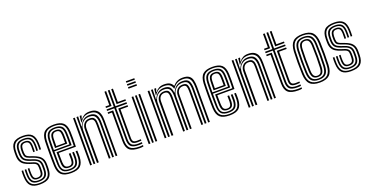

<svg xmlns="http://www.w3.org/2000/svg" viewBox="-33 -1543 4405 2295"><g transform="rotate(-20 2169.5 -396.0)"><path d="M187 -61.8Q150.5 -61.8 133.1 -80.8Q115.8 -99.8 114 -145Q113.5 -160.2 113.4 -180Q113.2 -199.8 114.5 -219.5H134.2Q133.2 -202 133.1 -182.6Q133 -163.2 133.8 -146.5Q135 -110.5 147.5 -94.9Q160 -79.2 187 -79.2Q217.8 -79.2 230.2 -93.8Q242.8 -108.2 243.5 -139Q244 -152 244 -163.4Q244 -174.8 244 -187.8Q244 -216.5 232.9 -229.4Q221.8 -242.2 201.2 -249L154.5 -264.2Q118.8 -275.8 91.4 -292.5Q64 -309.2 48.4 -337.9Q32.8 -366.5 32.2 -413.5Q32 -426.8 32.1 -437.2Q32.2 -447.8 32.2 -456.5Q32.8 -537.2 69.5 -572.9Q106.2 -608.5 191.8 -608.5Q269.5 -608.5 304.8 -574.4Q340 -540.2 343.2 -461.2Q344 -444 343.8 -422.8Q343.5 -401.5 342.5 -382.2H322.8Q323.5 -399.8 323.9 -421.1Q324.2 -442.5 323.5 -460Q320.5 -530.2 289.9 -560.5Q259.2 -590.8 191.8 -590.8Q117.5 -590.8 85.6 -559.2Q53.8 -527.8 53.2 -456.5Q53 -445.2 52.9 -435.5Q52.8 -425.8 53.2 -413.5Q55.5 -354.8 81 -327.1Q106.5 -299.5 160.5 -281.8L206.5 -266.8Q239.8 -255.5 252.2 -237.4Q264.8 -219.2 264.8 -187.8Q264.8 -175.8 264.9 -164.1Q265 -152.5 264.5 -138.8Q263.8 -98.5 246.1 -80.1Q228.5 -61.8 187 -61.8ZM187 -26.8Q128.5 -26.8 102.8 -54.2Q77 -81.8 74.5 -143Q74 -160.2 73.9 -180.1Q73.8 -200 75 -219.5H95Q93.5 -199.8 93.6 -179.5Q93.8 -159.2 94.2 -144Q96.2 -90.8 117.9 -67.5Q139.5 -44.2 187 -44.2Q240.2 -44.2 262.4 -67Q284.5 -89.8 285.5 -138.8Q285.8 -152.2 285.8 -163.5Q285.8 -174.8 285.8 -187.8Q285.8 -228.8 268 -250Q250.2 -271.2 211.8 -284L166.8 -299.2Q117.5 -315.8 97 -339.8Q76.5 -363.8 74 -413.8Q73.5 -426 73.8 -435.9Q74 -445.8 74 -456.2Q74.5 -518.2 101.5 -545.8Q128.5 -573.2 191.8 -573.2Q249.2 -573.2 275.2 -546.9Q301.2 -520.5 303.8 -459.5Q304.2 -443.8 304.2 -425Q304.2 -406.2 303 -382.2H283.2Q284.2 -406.2 284.4 -424.5Q284.5 -442.8 284 -459.2Q281.8 -513.2 259.1 -534.5Q236.5 -555.8 191.8 -555.8Q140 -555.8 117.8 -532.4Q95.5 -509 95 -456.2Q95 -445 94.8 -435.4Q94.5 -425.8 95 -413.8Q97.2 -369.8 114.9 -350.1Q132.5 -330.5 172.8 -316.5L216.8 -301.5Q263 -285.8 284.9 -261Q306.8 -236.2 306.8 -187.8Q306.8 -174.8 306.8 -163Q306.8 -151.2 306.5 -138.8Q305.5 -79.8 278.4 -53.2Q251.2 -26.8 187 -26.8ZM187 8.5Q109 8.5 73.6 -26.1Q38.2 -60.8 35 -141.2Q34.2 -160.2 34.2 -181.2Q34.2 -202.2 35.5 -219.5H55.2Q54 -203.2 54 -182Q54 -160.8 54.8 -142.2Q57.5 -71 88.2 -40.1Q119 -9.2 187 -9.2Q262 -9.2 294.1 -39.6Q326.2 -70 327.2 -138.5Q327.8 -151.2 327.8 -163Q327.8 -174.8 327.8 -187.8Q327.8 -245 300.2 -273.1Q272.8 -301.2 222 -319L179 -334.2Q142 -347.2 130 -363.6Q118 -380 116 -413.8Q114.5 -431 116 -456.2Q118.8 -500 135.1 -519.1Q151.5 -538.2 191.8 -538.2Q226.5 -538.2 244.6 -520.8Q262.8 -503.2 264.2 -457.2Q264.8 -445 264.6 -425Q264.5 -405 263.8 -382.2H244Q245.8 -425 244.8 -456.2Q243.5 -491 230.9 -505.9Q218.2 -520.8 191.8 -520.8Q162.8 -520.8 150.8 -505.8Q138.8 -490.8 137 -456.2Q135.8 -433.5 137 -413.8Q138.8 -382 150.4 -371Q162 -360 185 -351.5L227 -336.5Q262.5 -323.8 289.9 -306.9Q317.2 -290 332.9 -261.9Q348.5 -233.8 348.5 -187.8Q348.5 -174.2 348.6 -162.9Q348.8 -151.5 348.2 -138.5Q347.2 -61.2 310.6 -26.4Q274 8.5 187 8.5Z M586.5 8.5Q502 8.5 463.2 -25.9Q424.5 -60.2 420.8 -141Q419.5 -169 419 -210.5Q418.5 -252 418.5 -298Q418.5 -344 419.1 -386Q419.8 -428 420.8 -457Q425.2 -539 464.2 -573.8Q503.2 -608.5 585.2 -608.5Q666.5 -608.5 704.2 -574.8Q742 -541 745.8 -461Q747.2 -427 747.4 -375.5Q747.5 -324 744.8 -269H526.5Q526.8 -235.5 527.2 -203.4Q527.8 -171.2 528.5 -149.2Q530.2 -111.8 543.1 -95.5Q556 -79.2 586.5 -79.2Q613.2 -79.2 624.8 -94Q636.2 -108.8 637.8 -146.2Q639 -172.2 636.8 -219.5H658.5Q660.8 -172.5 659.5 -145.2Q657.5 -99.2 640.9 -80.5Q624.2 -61.8 586.5 -61.8Q545 -61.8 526.8 -81.1Q508.5 -100.5 506.8 -147Q505.8 -171.8 505.4 -210.8Q505 -249.8 505 -286.5H724Q726 -334.2 725.9 -381.1Q725.8 -428 724.2 -460Q721 -532 687.8 -561.4Q654.5 -590.8 585.2 -590.8Q513 -590.8 479.8 -559.5Q446.5 -528.2 442.5 -455.8Q441.2 -425.8 440.6 -383.5Q440 -341.2 440.1 -296Q440.2 -250.8 440.8 -210.2Q441.2 -169.8 442.2 -143Q445.8 -71.2 478.9 -40.2Q512 -9.2 586.5 -9.2Q657.8 -9.2 689.2 -39.6Q720.8 -70 724.2 -142Q725 -158.5 724.6 -179Q724.2 -199.5 723.2 -219.5H744.8Q745.8 -201.2 746.1 -180.1Q746.5 -159 745.8 -141.2Q742 -60.5 705.4 -26Q668.8 8.5 586.5 8.5ZM586.5 -26.8Q524 -26.8 495.5 -53.2Q467 -79.8 463.8 -143.8Q462.8 -171.5 462.2 -212.8Q461.8 -254 461.8 -299.2Q461.8 -344.5 462.2 -385.6Q462.8 -426.8 464 -454.2Q467.5 -519 495.9 -546.1Q524.2 -573.2 585.2 -573.2Q643.2 -573.2 671.5 -548Q699.8 -522.8 702.5 -459.5Q703.8 -433.8 704.1 -392.6Q704.5 -351.5 703 -304H483.5Q483.2 -257 483.4 -220.5Q483.5 -184 484.2 -145.5Q485 -91 508.2 -67.6Q531.5 -44.2 586.5 -44.2Q633 -44.2 655.6 -65.5Q678.2 -86.8 681 -143.2Q682.2 -173.8 680 -219.5H701.5Q702.5 -199.2 702.9 -179.6Q703.2 -160 702.5 -142.8Q699.5 -79.5 673.1 -53.1Q646.8 -26.8 586.5 -26.8ZM483.5 -321.5H681.8Q682.8 -363.2 682.4 -399.5Q682 -435.8 681 -459Q678.5 -514.8 654.5 -535.2Q630.5 -555.8 585.2 -555.8Q535.5 -555.8 512 -532.6Q488.5 -509.5 485.5 -453Q484.8 -435 484.2 -398.4Q483.8 -361.8 483.5 -321.5ZM505 -339.2Q505.2 -365.8 505.8 -396.4Q506.2 -427 507 -451.8Q509.5 -499 527.6 -518.6Q545.8 -538.2 585.2 -538.2Q623.8 -538.2 640.6 -519.5Q657.5 -500.8 659.5 -457Q660.2 -440.2 660.8 -408.1Q661.2 -376 660.2 -339.2ZM527 -356.8H638.8Q639.2 -387.2 638.9 -415.1Q638.5 -443 637.8 -456.2Q636.2 -491.5 624.1 -506.1Q612 -520.8 585.2 -520.8Q556.5 -520.8 543.5 -505Q530.5 -489.2 528.8 -450.8Q528 -431.2 527.6 -408.2Q527.2 -385.2 527 -356.8Z M1152.8 0V-440.8Q1152.8 -459.8 1150.4 -485.1Q1148 -510.5 1137.2 -534.4Q1126.5 -558.2 1101.9 -574.1Q1077.2 -590 1032.2 -590Q989.8 -590 960.5 -572Q931.2 -554 909.8 -519.5H904.5L912.8 -600H934.2L934.5 -592L922.8 -553.2H926.8Q947.8 -580.2 973.9 -594.5Q1000 -608.8 1039 -608.8Q1090.2 -608.8 1118.2 -590.4Q1146.2 -572 1158 -544.9Q1169.8 -517.8 1172 -490.2Q1174.2 -462.8 1174.2 -444.8V0ZM829.2 0V-600H850.8V0ZM872.2 0V-600H893.8L889.8 -474H894.8Q913 -519.8 945.5 -545.4Q978 -571 1026 -570.5Q1082.8 -570.2 1106.9 -537.1Q1131 -504 1131 -439.2V0H1109.5V-436.5Q1109.5 -488.8 1090.9 -520.2Q1072.2 -551.8 1018.2 -551.8Q977.5 -551.8 949.9 -533.2Q922.2 -514.8 908.1 -485.8Q894 -456.8 894 -425.2V0ZM915.8 0V-427Q915.8 -471.2 941 -501Q966.2 -530.8 1013.2 -530.8Q1050.8 -530.8 1066.2 -513.9Q1081.8 -497 1084.9 -474Q1088 -451 1088 -432.5V0H1066.5V-431.2Q1066.5 -447.2 1064.5 -466Q1062.5 -484.8 1050.9 -498.2Q1039.2 -511.8 1010 -511.8Q975.2 -511.8 956.8 -489.1Q938.2 -466.5 938.2 -429V0Z M1458.8 -29.5Q1387.5 -29.5 1360.5 -56Q1333.5 -82.5 1333.5 -141.2V-543.2H1241.2V-562.2H1333.5V-770H1355V-562.2H1495V-543.2H1355V-141.2Q1355 -91.5 1377.5 -69.9Q1400 -48.2 1458.8 -48.2Q1482 -48.2 1505 -50.8V-32.5Q1487 -29.5 1458.8 -29.5ZM1241.2 -581V-600H1290.2V-770H1311.8V-581ZM1376.5 -581V-770H1398.2V-600H1495V-581ZM1458.8 8.5Q1366.2 8.5 1328.2 -26.2Q1290.2 -61 1290.2 -141.2V-505.5H1241.2V-524.5H1311.8V-141.2Q1311.8 -72 1344.1 -41.2Q1376.5 -10.5 1458.8 -10.5Q1472.2 -10.5 1484 -11.4Q1495.8 -12.2 1505 -14.2V4Q1487.2 8.5 1458.8 8.5ZM1458.8 -67Q1411.8 -67 1394.1 -84.1Q1376.5 -101.2 1376.5 -141.2V-524.5H1495V-505.5H1398.2V-141.2Q1398.2 -111 1410.9 -98.5Q1423.5 -86 1458.8 -86Q1495.5 -86 1505 -87.5V-69.5Q1488 -67 1458.8 -67Z M1573 -781V-800H1681V-781ZM1573 -743.2V-762.2H1681V-743.2ZM1573 -705.5V-724.5H1681V-705.5ZM1660 0V-600H1681.5V0ZM1573.5 0V-600H1595V0ZM1616.8 0V-600H1638.2V0Z M2329.8 0V-440.8Q2329.8 -486.5 2321.6 -520Q2313.5 -553.5 2289.4 -571.8Q2265.2 -590 2217.5 -590Q2174.5 -590 2143 -571.5Q2111.5 -553 2090.8 -519.5H2086Q2075 -556.8 2050.8 -573.4Q2026.5 -590 1981.2 -590Q1938.5 -590 1909 -572Q1879.5 -554 1858 -519.5H1852.8L1861.5 -600H1883.2L1883.5 -591.2L1870.2 -553.2H1875Q1896 -580.2 1922.5 -594.5Q1949 -608.8 1988 -608.8Q2031.5 -608.8 2056.6 -595.8Q2081.8 -582.8 2096.8 -553.2H2102.8Q2147 -608.8 2224.2 -608.8Q2278 -608.8 2305.2 -588.8Q2332.5 -568.8 2341.9 -532Q2351.2 -495.2 2351.2 -444.8V0ZM1777.5 0V-600H1799V0ZM1820.5 0V-600H1842L1838 -474H1843Q1861.2 -519.8 1894 -545.4Q1926.8 -571 1975 -570.5Q2023.5 -570.2 2045 -547.6Q2066.5 -525 2071.8 -474H2076.2Q2094.5 -519.5 2128.1 -545.2Q2161.8 -571 2210 -570.5Q2270.2 -570 2289.2 -536.5Q2308.2 -503 2308.2 -439.2V0H2286.5V-436.5Q2286.5 -492 2270.8 -521.9Q2255 -551.8 2202.2 -551.8Q2161.5 -551.8 2133.5 -533.2Q2105.5 -514.8 2091.1 -485.8Q2076.8 -456.8 2076.8 -425.2V0H2055V-436.5Q2055 -492 2037.8 -521.9Q2020.5 -551.8 1967.2 -551.8Q1926.5 -551.8 1898.6 -533.2Q1870.8 -514.8 1856.5 -485.8Q1842.2 -456.8 1842.2 -425.2V0ZM1864 0V-427Q1864 -471.2 1889.6 -501Q1915.2 -530.8 1962.2 -530.8Q2006.8 -530.8 2020.2 -504.5Q2033.8 -478.2 2033.8 -432.5V0H2012V-431.2Q2012 -470 2001.9 -490.9Q1991.8 -511.8 1959 -511.8Q1924 -511.8 1905.2 -489.1Q1886.5 -466.5 1886.5 -429V0ZM2098.2 0V-427Q2098.2 -471.2 2124.1 -501Q2150 -530.8 2197 -530.8Q2241.5 -530.8 2253.4 -504.1Q2265.2 -477.5 2265.2 -432.5V0H2243.5V-431.2Q2243.5 -469.2 2235.2 -490.5Q2227 -511.8 2194 -511.8Q2159 -511.8 2139.4 -489.1Q2119.8 -466.5 2119.8 -429V0Z M2603.5 8.5Q2519 8.5 2480.2 -25.9Q2441.5 -60.2 2437.8 -141Q2436.5 -169 2436 -210.5Q2435.5 -252 2435.5 -298Q2435.5 -344 2436.1 -386Q2436.8 -428 2437.8 -457Q2442.2 -539 2481.2 -573.8Q2520.2 -608.5 2602.2 -608.5Q2683.5 -608.5 2721.2 -574.8Q2759 -541 2762.8 -461Q2764.2 -427 2764.4 -375.5Q2764.5 -324 2761.8 -269H2543.5Q2543.8 -235.5 2544.2 -203.4Q2544.8 -171.2 2545.5 -149.2Q2547.2 -111.8 2560.1 -95.5Q2573 -79.2 2603.5 -79.2Q2630.2 -79.2 2641.8 -94Q2653.2 -108.8 2654.8 -146.2Q2656 -172.2 2653.8 -219.5H2675.5Q2677.8 -172.5 2676.5 -145.2Q2674.5 -99.2 2657.9 -80.5Q2641.2 -61.8 2603.5 -61.8Q2562 -61.8 2543.8 -81.1Q2525.5 -100.5 2523.8 -147Q2522.8 -171.8 2522.4 -210.8Q2522 -249.8 2522 -286.5H2741Q2743 -334.2 2742.9 -381.1Q2742.8 -428 2741.2 -460Q2738 -532 2704.8 -561.4Q2671.5 -590.8 2602.2 -590.8Q2530 -590.8 2496.8 -559.5Q2463.5 -528.2 2459.5 -455.8Q2458.2 -425.8 2457.6 -383.5Q2457 -341.2 2457.1 -296Q2457.2 -250.8 2457.8 -210.2Q2458.2 -169.8 2459.2 -143Q2462.8 -71.2 2495.9 -40.2Q2529 -9.2 2603.5 -9.2Q2674.8 -9.2 2706.2 -39.6Q2737.8 -70 2741.2 -142Q2742 -158.5 2741.6 -179Q2741.2 -199.5 2740.2 -219.5H2761.8Q2762.8 -201.2 2763.1 -180.1Q2763.5 -159 2762.8 -141.2Q2759 -60.5 2722.4 -26Q2685.8 8.5 2603.5 8.5ZM2603.5 -26.8Q2541 -26.8 2512.5 -53.2Q2484 -79.8 2480.8 -143.8Q2479.8 -171.5 2479.2 -212.8Q2478.8 -254 2478.8 -299.2Q2478.8 -344.5 2479.2 -385.6Q2479.8 -426.8 2481 -454.2Q2484.5 -519 2512.9 -546.1Q2541.2 -573.2 2602.2 -573.2Q2660.2 -573.2 2688.5 -548Q2716.8 -522.8 2719.5 -459.5Q2720.8 -433.8 2721.1 -392.6Q2721.5 -351.5 2720 -304H2500.5Q2500.2 -257 2500.4 -220.5Q2500.5 -184 2501.2 -145.5Q2502 -91 2525.2 -67.6Q2548.5 -44.2 2603.5 -44.2Q2650 -44.2 2672.6 -65.5Q2695.2 -86.8 2698 -143.2Q2699.2 -173.8 2697 -219.5H2718.5Q2719.5 -199.2 2719.9 -179.6Q2720.2 -160 2719.5 -142.8Q2716.5 -79.5 2690.1 -53.1Q2663.8 -26.8 2603.5 -26.8ZM2500.5 -321.5H2698.8Q2699.8 -363.2 2699.4 -399.5Q2699 -435.8 2698 -459Q2695.5 -514.8 2671.5 -535.2Q2647.5 -555.8 2602.2 -555.8Q2552.5 -555.8 2529 -532.6Q2505.5 -509.5 2502.5 -453Q2501.8 -435 2501.2 -398.4Q2500.8 -361.8 2500.5 -321.5ZM2522 -339.2Q2522.2 -365.8 2522.8 -396.4Q2523.2 -427 2524 -451.8Q2526.5 -499 2544.6 -518.6Q2562.8 -538.2 2602.2 -538.2Q2640.8 -538.2 2657.6 -519.5Q2674.5 -500.8 2676.5 -457Q2677.2 -440.2 2677.8 -408.1Q2678.2 -376 2677.2 -339.2ZM2544 -356.8H2655.8Q2656.2 -387.2 2655.9 -415.1Q2655.5 -443 2654.8 -456.2Q2653.2 -491.5 2641.1 -506.1Q2629 -520.8 2602.2 -520.8Q2573.5 -520.8 2560.5 -505Q2547.5 -489.2 2545.8 -450.8Q2545 -431.2 2544.6 -408.2Q2544.2 -385.2 2544 -356.8Z M3169.8 0V-440.8Q3169.8 -459.8 3167.4 -485.1Q3165 -510.5 3154.2 -534.4Q3143.5 -558.2 3118.9 -574.1Q3094.2 -590 3049.2 -590Q3006.8 -590 2977.5 -572Q2948.2 -554 2926.8 -519.5H2921.5L2929.8 -600H2951.2L2951.5 -592L2939.8 -553.2H2943.8Q2964.8 -580.2 2990.9 -594.5Q3017 -608.8 3056 -608.8Q3107.2 -608.8 3135.2 -590.4Q3163.2 -572 3175 -544.9Q3186.8 -517.8 3189 -490.2Q3191.2 -462.8 3191.2 -444.8V0ZM2846.2 0V-600H2867.8V0ZM2889.2 0V-600H2910.8L2906.8 -474H2911.8Q2930 -519.8 2962.5 -545.4Q2995 -571 3043 -570.5Q3099.8 -570.2 3123.9 -537.1Q3148 -504 3148 -439.2V0H3126.5V-436.5Q3126.5 -488.8 3107.9 -520.2Q3089.2 -551.8 3035.2 -551.8Q2994.5 -551.8 2966.9 -533.2Q2939.2 -514.8 2925.1 -485.8Q2911 -456.8 2911 -425.2V0ZM2932.8 0V-427Q2932.8 -471.2 2958 -501Q2983.2 -530.8 3030.2 -530.8Q3067.8 -530.8 3083.2 -513.9Q3098.8 -497 3101.9 -474Q3105 -451 3105 -432.5V0H3083.5V-431.2Q3083.5 -447.2 3081.5 -466Q3079.5 -484.8 3067.9 -498.2Q3056.2 -511.8 3027 -511.8Q2992.2 -511.8 2973.8 -489.1Q2955.2 -466.5 2955.2 -429V0Z M3475.8 -29.5Q3404.5 -29.5 3377.5 -56Q3350.5 -82.5 3350.5 -141.2V-543.2H3258.2V-562.2H3350.5V-770H3372V-562.2H3512V-543.2H3372V-141.2Q3372 -91.5 3394.5 -69.9Q3417 -48.2 3475.8 -48.2Q3499 -48.2 3522 -50.8V-32.5Q3504 -29.5 3475.8 -29.5ZM3258.2 -581V-600H3307.2V-770H3328.8V-581ZM3393.5 -581V-770H3415.2V-600H3512V-581ZM3475.8 8.5Q3383.2 8.5 3345.2 -26.2Q3307.2 -61 3307.2 -141.2V-505.5H3258.2V-524.5H3328.8V-141.2Q3328.8 -72 3361.1 -41.2Q3393.5 -10.5 3475.8 -10.5Q3489.2 -10.5 3501 -11.4Q3512.8 -12.2 3522 -14.2V4Q3504.2 8.5 3475.8 8.5ZM3475.8 -67Q3428.8 -67 3411.1 -84.1Q3393.5 -101.2 3393.5 -141.2V-524.5H3512V-505.5H3415.2V-141.2Q3415.2 -111 3427.9 -98.5Q3440.5 -86 3475.8 -86Q3512.5 -86 3522 -87.5V-69.5Q3505 -67 3475.8 -67Z M3749.8 8.5Q3664.2 8.5 3625.1 -30Q3586 -68.5 3582 -156.5Q3578.8 -236.8 3578.8 -304.8Q3578.8 -372.8 3582 -444.2Q3586.5 -531.8 3625.4 -570.1Q3664.2 -608.5 3749.8 -608.5Q3835.8 -608.5 3874.2 -569.8Q3912.8 -531 3916.8 -443.8Q3920.2 -362.5 3920.1 -294.4Q3920 -226.2 3917 -156.2Q3912.5 -67.5 3873.1 -29.5Q3833.8 8.5 3749.8 8.5ZM3749.8 -9.2Q3823.2 -9.2 3857.2 -43.5Q3891.2 -77.8 3895.2 -157.2Q3898.5 -226.8 3898.6 -293Q3898.8 -359.2 3895.2 -442.8Q3891.8 -520 3858.5 -555.4Q3825.2 -590.8 3749.8 -590.8Q3674.8 -590.8 3641 -556Q3607.2 -521.2 3603.5 -442Q3600.8 -378.8 3600.4 -310.2Q3600 -241.8 3603.8 -156.5Q3607.2 -74.2 3643.4 -41.8Q3679.5 -9.2 3749.8 -9.2ZM3749.8 -26.8Q3688.2 -26.8 3658.2 -56.6Q3628.2 -86.5 3625 -159.5Q3622.2 -229.8 3622.1 -301.6Q3622 -373.5 3625 -440.2Q3628.5 -511.2 3657.2 -542.2Q3686 -573.2 3749.8 -573.2Q3810 -573.2 3840.1 -544Q3870.2 -514.8 3873.5 -443Q3876.8 -363.8 3876.9 -295.8Q3877 -227.8 3874 -160.2Q3870.5 -87.8 3841.2 -57.2Q3812 -26.8 3749.8 -26.8ZM3749.8 -44.2Q3800.8 -44.2 3825 -70.9Q3849.2 -97.5 3852.2 -160.8Q3855 -219.5 3855.2 -289.8Q3855.5 -360 3852.2 -439.8Q3849.5 -503.5 3824.8 -529.6Q3800 -555.8 3749.8 -555.8Q3698.5 -555.8 3674.1 -529.2Q3649.8 -502.8 3646.5 -439.5Q3644 -381.2 3643.6 -311Q3643.2 -240.8 3646.8 -160.2Q3649.5 -95.8 3674.8 -70Q3700 -44.2 3749.8 -44.2ZM3749.8 -61.8Q3710.5 -61.8 3690.6 -84Q3670.8 -106.2 3668.2 -161Q3665.2 -235 3665.2 -302Q3665.2 -369 3668.2 -438.5Q3670.8 -492.2 3689.9 -515.2Q3709 -538.2 3749.8 -538.2Q3788.2 -538.2 3808.2 -516.4Q3828.2 -494.5 3830.5 -439.2Q3836.5 -292.8 3830.8 -161.8Q3828.2 -107.5 3809 -84.6Q3789.8 -61.8 3749.8 -61.8ZM3749.8 -79.2Q3780 -79.2 3793.5 -99.2Q3807 -119.2 3809 -162.8Q3811.8 -223.8 3812 -290.6Q3812.2 -357.5 3809 -438.2Q3807.2 -482 3793.1 -501.4Q3779 -520.8 3749.8 -520.8Q3719 -520.8 3705.4 -500.8Q3691.8 -480.8 3689.8 -437.5Q3686.8 -370 3686.8 -305.5Q3686.8 -241 3690 -161.8Q3691.8 -116.5 3706.4 -97.9Q3721 -79.2 3749.8 -79.2Z M4146 -61.8Q4109.5 -61.8 4092.1 -80.8Q4074.8 -99.8 4073 -145Q4072.5 -160.2 4072.4 -180Q4072.2 -199.8 4073.5 -219.5H4093.2Q4092.2 -202 4092.1 -182.6Q4092 -163.2 4092.8 -146.5Q4094 -110.5 4106.5 -94.9Q4119 -79.2 4146 -79.2Q4176.8 -79.2 4189.2 -93.8Q4201.8 -108.2 4202.5 -139Q4203 -152 4203 -163.4Q4203 -174.8 4203 -187.8Q4203 -216.5 4191.9 -229.4Q4180.8 -242.2 4160.2 -249L4113.5 -264.2Q4077.8 -275.8 4050.4 -292.5Q4023 -309.2 4007.4 -337.9Q3991.8 -366.5 3991.2 -413.5Q3991 -426.8 3991.1 -437.2Q3991.2 -447.8 3991.2 -456.5Q3991.8 -537.2 4028.5 -572.9Q4065.2 -608.5 4150.8 -608.5Q4228.5 -608.5 4263.8 -574.4Q4299 -540.2 4302.2 -461.2Q4303 -444 4302.8 -422.8Q4302.5 -401.5 4301.5 -382.2H4281.8Q4282.5 -399.8 4282.9 -421.1Q4283.2 -442.5 4282.5 -460Q4279.5 -530.2 4248.9 -560.5Q4218.2 -590.8 4150.8 -590.8Q4076.5 -590.8 4044.6 -559.2Q4012.8 -527.8 4012.2 -456.5Q4012 -445.2 4011.9 -435.5Q4011.8 -425.8 4012.2 -413.5Q4014.5 -354.8 4040 -327.1Q4065.5 -299.5 4119.5 -281.8L4165.5 -266.8Q4198.8 -255.5 4211.2 -237.4Q4223.8 -219.2 4223.8 -187.8Q4223.8 -175.8 4223.9 -164.1Q4224 -152.5 4223.5 -138.8Q4222.8 -98.5 4205.1 -80.1Q4187.5 -61.8 4146 -61.8ZM4146 -26.8Q4087.5 -26.8 4061.8 -54.2Q4036 -81.8 4033.5 -143Q4033 -160.2 4032.9 -180.1Q4032.8 -200 4034 -219.5H4054Q4052.5 -199.8 4052.6 -179.5Q4052.8 -159.2 4053.2 -144Q4055.2 -90.8 4076.9 -67.5Q4098.5 -44.2 4146 -44.2Q4199.2 -44.2 4221.4 -67Q4243.5 -89.8 4244.5 -138.8Q4244.8 -152.2 4244.8 -163.5Q4244.8 -174.8 4244.8 -187.8Q4244.8 -228.8 4227 -250Q4209.2 -271.2 4170.8 -284L4125.8 -299.2Q4076.5 -315.8 4056 -339.8Q4035.5 -363.8 4033 -413.8Q4032.5 -426 4032.8 -435.9Q4033 -445.8 4033 -456.2Q4033.5 -518.2 4060.5 -545.8Q4087.5 -573.2 4150.8 -573.2Q4208.2 -573.2 4234.2 -546.9Q4260.2 -520.5 4262.8 -459.5Q4263.2 -443.8 4263.2 -425Q4263.2 -406.2 4262 -382.2H4242.2Q4243.2 -406.2 4243.4 -424.5Q4243.5 -442.8 4243 -459.2Q4240.8 -513.2 4218.1 -534.5Q4195.5 -555.8 4150.8 -555.8Q4099 -555.8 4076.8 -532.4Q4054.5 -509 4054 -456.2Q4054 -445 4053.8 -435.4Q4053.5 -425.8 4054 -413.8Q4056.2 -369.8 4073.9 -350.1Q4091.5 -330.5 4131.8 -316.5L4175.8 -301.5Q4222 -285.8 4243.9 -261Q4265.8 -236.2 4265.8 -187.8Q4265.8 -174.8 4265.8 -163Q4265.8 -151.2 4265.5 -138.8Q4264.5 -79.8 4237.4 -53.2Q4210.2 -26.8 4146 -26.8ZM4146 8.5Q4068 8.5 4032.6 -26.1Q3997.2 -60.8 3994 -141.2Q3993.2 -160.2 3993.2 -181.2Q3993.2 -202.2 3994.5 -219.5H4014.2Q4013 -203.2 4013 -182Q4013 -160.8 4013.8 -142.2Q4016.5 -71 4047.2 -40.1Q4078 -9.2 4146 -9.2Q4221 -9.2 4253.1 -39.6Q4285.2 -70 4286.2 -138.5Q4286.8 -151.2 4286.8 -163Q4286.8 -174.8 4286.8 -187.8Q4286.8 -245 4259.2 -273.1Q4231.8 -301.2 4181 -319L4138 -334.2Q4101 -347.2 4089 -363.6Q4077 -380 4075 -413.8Q4073.5 -431 4075 -456.2Q4077.8 -500 4094.1 -519.1Q4110.5 -538.2 4150.8 -538.2Q4185.5 -538.2 4203.6 -520.8Q4221.8 -503.2 4223.2 -457.2Q4223.8 -445 4223.6 -425Q4223.5 -405 4222.8 -382.2H4203Q4204.8 -425 4203.8 -456.2Q4202.5 -491 4189.9 -505.9Q4177.2 -520.8 4150.8 -520.8Q4121.8 -520.8 4109.8 -505.8Q4097.8 -490.8 4096 -456.2Q4094.8 -433.5 4096 -413.8Q4097.8 -382 4109.4 -371Q4121 -360 4144 -351.5L4186 -336.5Q4221.5 -323.8 4248.9 -306.9Q4276.2 -290 4291.9 -261.9Q4307.5 -233.8 4307.5 -187.8Q4307.5 -174.2 4307.6 -162.9Q4307.8 -151.5 4307.2 -138.5Q4306.2 -61.2 4269.6 -26.4Q4233 8.5 4146 8.5Z"/></g></svg>

Font: Big Shoulders Inline Display
Style: Bold
Weight: 700
Designer: Patric King
Foundry: XO Type Co
Version: Version 1.000